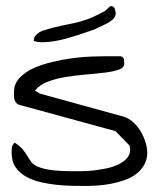

<svg xmlns="http://www.w3.org/2000/svg" viewBox="-20 -615 524 636"><path d="M18.6 -109.4Q18.6 -120.1 19.5 -127Q20.5 -133.8 28.3 -142.6Q46.9 -130.9 56.2 -119.1Q65.4 -107.4 71.3 -97.2Q77.1 -86.9 84 -78.1Q90.8 -69.3 106.4 -62.5Q122.1 -55.7 149.4 -51.8Q176.8 -47.9 223.6 -47.9Q233.4 -47.9 251 -47.9Q268.6 -47.9 289.6 -50.3Q310.5 -52.7 332 -57.1Q353.5 -61.5 371.1 -69.8Q388.7 -78.1 399.9 -90.3Q411.1 -102.5 411.1 -120.1Q411.1 -123 410.2 -127.4Q409.2 -131.8 409.2 -132.8L362.3 -180.7L47.9 -266.6Q39.1 -268.6 34.7 -273.4Q30.3 -278.3 28.3 -284.2Q26.4 -290 26.4 -296.9V-310.5Q26.4 -336.9 44.4 -356.4Q62.5 -376 90.3 -388.7Q118.2 -401.4 152.8 -409.7Q187.5 -418 221.2 -422.4Q254.9 -426.8 283.7 -427.7Q312.5 -428.7 328.1 -428.7H338.9Q345.7 -428.7 354 -428.7Q362.3 -428.7 369.1 -428.7H379.9Q389.6 -425.8 390.6 -418.5Q391.6 -411.1 391.6 -404.3Q391.6 -390.6 373.5 -384.3Q355.5 -377.9 327.6 -374.5Q299.8 -371.1 264.6 -368.2Q229.5 -365.2 196.8 -359.9Q164.1 -354.5 136.7 -343.8Q109.4 -333 95.7 -314.5L113.3 -304.7L389.6 -228.5Q406.2 -223.6 420.9 -210.4Q435.5 -197.3 445.8 -180.2Q456.1 -163.1 461.9 -144Q467.8 -125 467.8 -109.4Q467.8 -85.9 457 -67.9Q446.3 -49.8 429.7 -37.6Q413.1 -25.4 391.6 -18.1Q370.1 -10.7 347.7 -6.3Q325.2 -2 303.2 -0.5Q281.2 1 263.7 1Q245.1 1 219.2 0.5Q193.4 0 166 -2.9Q138.7 -5.9 112.3 -12.2Q85.9 -18.6 64.9 -30.8Q43.9 -43 31.2 -61.5Q18.6 -80.1 18.6 -109.4ZM91.8 -479.5Q91.8 -492.2 100.1 -500Q108.4 -507.8 119.1 -512.7Q156.2 -524.4 180.7 -529.3Q205.1 -534.2 226.1 -538.6Q247.1 -543 271 -551.8Q294.9 -560.5 330.1 -580.1Q332 -582 336.9 -586.9Q341.8 -591.8 343.8 -593.8H345.7Q345.7 -593.8 346.2 -594.2Q346.7 -594.7 347.7 -594.7Q356.4 -594.7 359.9 -586.4Q363.3 -578.1 363.3 -571.3Q363.3 -558.6 352.1 -549.3Q340.8 -540 330.1 -535.2Q313.5 -527.3 306.2 -523.9Q298.8 -520.5 293 -517.6Q286.1 -515.6 272.9 -510.7Q259.8 -505.9 241.7 -500Q223.6 -494.1 203.1 -488.3Q182.6 -482.4 162.1 -479Q141.6 -475.6 123.5 -475.1Q105.5 -474.6 91.8 -479.5Z"/></svg>

Font: Swanky and Moo Moo Cyrillic
Style: Regular
Weight: 400
Designer: Kimberly Geswein; Denis Ignatov
Foundry: Kimberly Geswein; Denis Ignatov
Version: Version 1.003 June 27, 2018